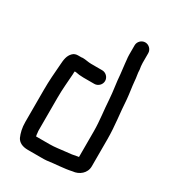

<svg xmlns="http://www.w3.org/2000/svg" viewBox="-186 -850 877 975"><g transform="rotate(30 252.5 -362.5)"><path d="M416 -651V-708C416 -729 398 -748 376 -748C354 -748 336 -729 336 -708V-652C336 -642 337 -633 338 -625L340 -605C342 -583 345 -566 347 -544C350 -498 359 -453 362 -405C365 -348 375 -288 375 -226V-76C374 -75 372 -75 370 -75C348 -70 326 -67 302 -65C271 -62 245 -57 212 -57H134C133 -64 131 -70 131 -79C130 -84 130 -88 130 -93V-282C130 -334 135 -378 138 -425C138 -431 138 -436 139 -441H146C158 -438 177 -436 193 -436H257C278 -436 297 -454 297 -476C297 -498 278 -516 257 -516H193C174 -516 158 -521 140 -521C137 -520 133 -520 128 -520H113C100 -520 90 -516 82 -508C63 -489 60 -465 58 -432C54 -381 50 -337 50 -282V-93C50 -59 57 -32 67 -9C78 12 100 23 132 23H212C222 23 232 23 242 22C289 15 339 14 383 4C420 1 455 -26 455 -67V-226C455 -304 443 -375 439 -449C436 -485 430 -515 427 -550C426 -572 420 -592 420 -614C418 -627 416 -637 416 -651Z"/></g></svg>

Font: Electronic
Style: ExBd
Weight: 800
Version: Version 1.011